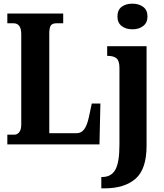

<svg xmlns="http://www.w3.org/2000/svg" viewBox="-20 -788 894 1048"><path d="M20 -53H59Q74 -53 85 -66.5Q96 -80 96 -109V-602Q96 -661 53 -661H20V-714H325V-661H289Q266 -661 257.5 -649Q249 -637 249 -605V-61H399Q423 -61 439 -81.5Q455 -102 465 -148L481 -223H528L523 0H20ZM621 -698Q621 -733 643.5 -750.5Q666 -768 703 -768Q738 -768 761.5 -750.5Q785 -733 785 -698Q785 -664 761.5 -646Q738 -628 703 -628Q667 -628 644 -646Q621 -664 621 -698ZM533 178H539Q587 178 609.5 138.5Q632 99 632 0V-417Q632 -456 616 -469.5Q600 -483 569 -483H565V-536H780V8Q780 135 720 187.5Q660 240 551 240H533Z"/></svg>

Font: Noto Serif CondExtraBold
Style: Regular
Weight: 800
Width: 3
Designer: Monotype Design Team
Foundry: Monotype Imaging Inc.
Version: Version 1.001